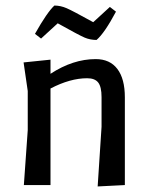

<svg xmlns="http://www.w3.org/2000/svg" viewBox="-20 -667 545 692"><path d="M66 0 80 -198V-339L65 -442L162 -452V-401Q243 -454 325 -454Q376 -454 403 -418.5Q430 -383 430 -316V0L332 5L346 -210V-317Q346 -354 334 -369.5Q322 -385 294 -385Q233 -385 162 -348V0ZM376 -642 398 -625Q357 -548 328 -523Q305 -523 285 -531.5Q265 -540 188 -583L128 -528L106 -545Q150 -623 176 -647Q198 -647 220 -637.5Q242 -628 316 -587Z"/></svg>

Font: Galdeano
Style: Regular
Weight: 400
Designer: Dario Manuel Muhafara
Foundry: Dario Manuel Muhafara
Version: Version 1.001